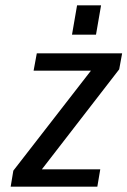

<svg xmlns="http://www.w3.org/2000/svg" viewBox="-20 -700 478 720"><path d="M250 -570 269 -680H359L340 -570ZM20 0 30 -60 321 -435H106L118 -500H438L427 -440L137 -65H356L345 0Z"/></svg>

Font: Cuprum
Style: Italic
Weight: 400
Italic angle: -10°
Designer: Jovanny Lemonad
Foundry: Jovanny Lemonad
Version: Version 3.000